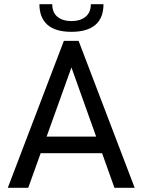

<svg xmlns="http://www.w3.org/2000/svg" viewBox="-20 -891 677 911"><path d="M17 0 283 -697H353L619 0H523L319 -571L114 0ZM165 -164 192 -243H444L473 -164ZM319 -740Q242 -740 204.5 -774Q167 -808 167 -871H228Q228 -831 253 -811Q278 -791 319 -791Q361 -791 386 -811.5Q411 -832 411 -871H471Q471 -806 432.5 -773Q394 -740 319 -740Z"/></svg>

Font: Hanken Grotesk
Style: Regular
Weight: 400
Designer: Alfredo Marco Pradil
Foundry: Hanken Design Co.
Version: Version 3.013